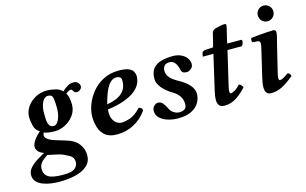

<svg xmlns="http://www.w3.org/2000/svg" viewBox="-102 -907 2263 1421"><g transform="rotate(-15 1029.5 -196.5)"><path d="M435 -291Q435 -245 408.5 -209Q382 -173 342.5 -152.5Q303 -132 263 -132Q242 -132 216.5 -135Q191 -138 179 -145Q165 -118 184 -100Q203 -82 241.5 -69.5Q280 -57 325 -44Q386 -27 416.5 12Q447 51 447 100Q447 149 413.5 179.5Q380 210 324 224Q268 238 199 238Q169 238 135.5 233.5Q102 229 72.5 217.5Q43 206 25 186Q7 166 7 136Q7 106 29.5 81Q52 56 84 36Q116 16 142 2Q111 -9 98.5 -26Q86 -43 86 -56Q86 -79 104 -106Q122 -133 154 -161Q123 -178 113.5 -214Q104 -250 104 -283Q104 -323 127.5 -358.5Q151 -394 191 -416.5Q231 -439 280 -439Q313 -439 347.5 -430Q382 -421 398 -401Q424 -425 444.5 -435.5Q465 -446 486 -446Q510 -446 521.5 -432.5Q533 -419 533 -405Q533 -390 520.5 -380Q508 -370 494 -370Q481 -370 476 -376.5Q471 -383 467 -389Q465 -393 462 -396Q459 -399 452 -399Q447 -399 436.5 -394Q426 -389 415 -378Q426 -364 430.5 -337.5Q435 -311 435 -291ZM321 -291Q321 -342 316 -370.5Q311 -399 279 -399Q251 -399 234.5 -364.5Q218 -330 218 -282Q218 -258 219.5 -232.5Q221 -207 231 -189.5Q241 -172 264 -172Q280 -172 293 -189Q306 -206 313.5 -233Q321 -260 321 -291ZM161 23Q149 32 133 43.5Q117 55 105.5 72Q94 89 94 113Q94 154 125 174.5Q156 195 240 195Q306 195 329 175Q352 155 352 127Q352 101 338 87Q324 73 282 54Q266 46 240.5 40Q215 34 192.5 29.5Q170 25 161 23Z M952 -369Q952 -358 948.5 -339.5Q945 -321 931.5 -299.5Q918 -278 889.5 -256Q861 -234 810.5 -215.5Q760 -197 682 -186Q678 -140 690.5 -113.5Q703 -87 721.5 -76.5Q740 -66 754 -66Q781 -66 820.5 -78.5Q860 -91 905 -139Q916 -139 924.5 -130.5Q933 -122 931 -110Q888 -51 829 -20.5Q770 10 702 10Q644 10 612.5 -15.5Q581 -41 568.5 -81.5Q556 -122 556 -165Q556 -207 574 -255.5Q592 -304 627 -347Q662 -390 714 -417Q766 -444 835 -444Q883 -444 908.5 -433Q934 -422 943 -404.5Q952 -387 952 -369ZM841 -365Q841 -384 830 -392Q819 -400 802 -400Q783 -400 763 -385Q743 -370 724 -332Q705 -294 687 -224Q724 -230 759.5 -244.5Q795 -259 818 -288Q841 -317 841 -365Z M1368 -359Q1371 -335 1356.5 -321Q1342 -307 1331 -304Q1315 -300 1298 -305Q1281 -310 1278 -326Q1274 -344 1267 -362.5Q1260 -381 1247 -393.5Q1234 -406 1212 -406Q1183 -406 1171.5 -391Q1160 -376 1160 -355Q1160 -330 1173 -311Q1186 -292 1203.5 -279.5Q1221 -267 1234 -260Q1290 -231 1319.5 -197.5Q1349 -164 1349 -129Q1349 -94 1330.5 -61.5Q1312 -29 1272 -8.5Q1232 12 1169 12Q1129 12 1092 1Q1055 -10 1031 -32Q1007 -54 1007 -88Q1007 -112 1022.5 -125.5Q1038 -139 1051 -139Q1073 -139 1087.5 -123Q1102 -107 1114 -81Q1125 -56 1146 -42.5Q1167 -29 1190 -29Q1213 -29 1229 -39.5Q1245 -50 1245 -78Q1245 -113 1227 -139Q1209 -165 1178 -183Q1129 -212 1101 -247Q1073 -282 1073 -314Q1073 -367 1096.5 -395Q1120 -423 1160.5 -433.5Q1201 -444 1249 -444Q1296 -444 1330 -420Q1364 -396 1368 -359Z M1482 -118 1543 -382H1468Q1462 -382 1462 -384Q1462 -386 1464 -396.5Q1466 -407 1467 -409Q1469 -415 1475 -420Q1481 -425 1495 -426L1553 -429L1566 -479Q1573 -508 1578.5 -531Q1584 -554 1610 -561Q1625 -565 1644 -569Q1663 -573 1677 -573Q1691 -573 1691 -564Q1691 -558 1687 -539.5Q1683 -521 1678 -502Q1673 -483 1671 -474L1661 -429H1770Q1776 -425 1775 -414.5Q1774 -404 1769.5 -394.5Q1765 -385 1759 -382H1651L1591 -127Q1589 -117 1586.5 -105.5Q1584 -94 1584 -84Q1584 -66 1595 -66Q1603 -66 1624.5 -78.5Q1646 -91 1665 -113Q1676 -113 1684 -102.5Q1692 -92 1694 -85Q1657 -44 1616 -17Q1575 10 1523 10Q1496 10 1484 -5.5Q1472 -21 1472 -47Q1472 -63 1475 -82Q1478 -101 1482 -118Z M2014 -320 1969 -134Q1966 -123 1963 -108.5Q1960 -94 1960 -83Q1960 -66 1970 -66Q1978 -66 1996.5 -75.5Q2015 -85 2033 -100Q2044 -100 2050.5 -92.5Q2057 -85 2059 -74Q2009 -33 1968.5 -11.5Q1928 10 1881 10Q1856 10 1846 -6Q1836 -22 1836 -46Q1836 -64 1839.5 -84Q1843 -104 1848 -125L1893 -316Q1898 -337 1900 -348.5Q1902 -360 1902 -367Q1902 -375 1897.5 -380.5Q1893 -386 1884 -387L1844 -390Q1840 -397 1840 -407Q1840 -417 1845 -423Q1869 -426 1902.5 -429Q1936 -432 1967 -434Q1998 -436 2014 -436Q2035 -436 2035 -415Q2035 -402 2028 -375.5Q2021 -349 2014 -320ZM1934 -571Q1934 -596 1951 -613.5Q1968 -631 1993 -631Q2018 -631 2035.5 -613.5Q2053 -596 2053 -571Q2053 -546 2035.5 -528.5Q2018 -511 1993 -511Q1968 -511 1951 -528.5Q1934 -546 1934 -571Z"/></g></svg>

Font: Libertinus Serif SemiBold
Style: Italic
Weight: 600
Italic angle: -11.5°
Designer: Philipp H. Poll, Khaled Hosny
Foundry: Caleb Maclennan
Version: Version 7.051;RELEASE